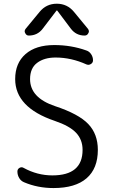

<svg xmlns="http://www.w3.org/2000/svg" viewBox="-20 -999 593 1007"><path d="M254.9 -79.1Q413.1 -79.1 413.1 -212.9Q413.1 -266.6 378.9 -302.7Q344.7 -338.9 266.6 -365.2Q59.6 -435.5 59.6 -584Q59.6 -668 113.8 -715.3Q168 -762.7 264.6 -762.7Q353.5 -762.7 432.6 -734.4Q448.2 -729.5 458 -714.8Q467.8 -700.2 467.8 -682.6Q467.8 -669.9 456.5 -663.1Q445.3 -656.2 433.6 -661.1Q353.5 -697.3 271.5 -697.3Q211.9 -697.3 174.8 -669.4Q137.7 -641.6 137.7 -584Q137.7 -486.3 268.6 -442.4Q392.6 -401.4 442.9 -348.6Q493.2 -295.9 493.2 -212.9Q493.2 -115.2 434.1 -64Q375 -12.7 260.7 -12.7Q177.7 -12.7 106.4 -43Q89.8 -49.8 80.6 -65.4Q71.3 -81.1 71.3 -99.6Q71.3 -112.3 82.5 -118.7Q93.8 -125 104.5 -118.2Q175.8 -79.1 254.9 -79.1ZM441.4 -847.7Q446.3 -841.8 446.3 -834Q446.3 -830.1 443.4 -825.2Q437.5 -812.5 423.8 -812.5Q378.9 -812.5 351.6 -848.6L280.3 -943.4Q279.3 -944.3 278.3 -944.3Q277.3 -944.3 276.4 -943.4L204.1 -848.6Q176.8 -812.5 130.9 -812.5Q118.2 -812.5 112.3 -825.2Q109.4 -830.1 109.4 -835Q109.4 -841.8 114.3 -847.7L187.5 -936.5Q222.7 -979.5 277.8 -979.5Q333 -979.5 368.2 -936.5Z"/></svg>

Font: Gen Jyuu Gothic P Normal
Style: Regular
Weight: 300
Designer: [Source Han Sans]
Ryoko NISHIZUKA  (kana & ideographs); Paul D. Hunt (Latin, Greek & Cyrillic); Wenlong ZHANG  (bopomofo
Version: Version 1.002.20150607